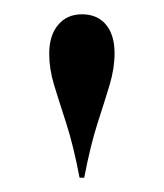

<svg xmlns="http://www.w3.org/2000/svg" viewBox="-20 -612 230 270"><path d="M91.9 -362.1Q83.1 -408.1 73 -439.1Q62.9 -470.2 56 -492.7Q49.2 -515.3 49.2 -536.3Q49.2 -562.1 61.7 -577Q74.2 -591.9 95.2 -591.9Q116.9 -591.9 129 -577.4Q141.1 -562.9 141.1 -537.1Q141.1 -516.1 134.3 -493.1Q127.4 -470.2 117.3 -439.1Q107.3 -408.1 98.4 -362.1Z"/></svg>

Font: Playfair 144pt
Style: Regular
Weight: 400
Designer: Claus Eggers Sørensen
Foundry: Claus Eggers Sørensen
Version: Version 2.001;gftools[0.9.30]